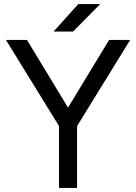

<svg xmlns="http://www.w3.org/2000/svg" viewBox="-20 -917 664 937"><path d="M278 -335.8 512.4 -722H615.2L355 -300ZM268 -346.6H356.2V0H268ZM9 -722H111.8L346 -335.8L269.2 -300ZM362 -897H469L336.6 -763.2H241.4Z"/></svg>

Font: 寒蝉端黑体 Light
Style: Regular
Weight: 300
Designer: ChillDuanSans {Warren2060}; 
Source Han Sans {Ryoko NISHIZUKA 西塚涼子 (kana, bopomofo & ideographs); Paul D. Hunt (Latin, G
Foundry: ChillType&Adobe
Version: Version 1.300;Glyphs 3.3 (3306)